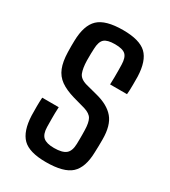

<svg xmlns="http://www.w3.org/2000/svg" viewBox="-156 -687 683 772"><g transform="rotate(30 185.0 -300.5)"><path d="M181.7 7.6Q104.2 7.6 73 -23.7Q41.7 -55.1 38.8 -126.3Q38.3 -148.7 38.4 -168.9Q38.5 -189 39.8 -209.5H116.5Q115 -179.3 115.3 -156.8Q115.6 -134.4 115.7 -117.6Q116.4 -84.3 131.6 -71.1Q146.8 -57.9 181.7 -57.9Q219.4 -57.9 235.9 -71.2Q252.5 -84.5 253.3 -118.2Q253.7 -132.7 253.7 -142.5Q253.7 -152.2 253.7 -161.3Q253.7 -170.4 253.3 -182.8Q252.5 -216.5 243.4 -232.9Q234.4 -249.2 206.7 -257.8L150 -273.6Q109.9 -285.3 85.5 -302.7Q61.2 -320.1 50 -348.1Q38.7 -376.1 37.6 -420.1Q37.2 -437.1 37.2 -448.5Q37.2 -459.9 37.6 -472.7Q39.1 -544.7 72.1 -576.1Q105.1 -607.6 186.3 -607.6Q262.9 -607.6 295.1 -577.1Q327.3 -546.5 329.8 -474.2Q330 -463.4 329.9 -436.3Q329.8 -409.1 328 -392.1H249.5Q250.4 -407.7 250.4 -425Q250.5 -442.2 250.4 -457.8Q250.4 -473.3 249.9 -484Q249.2 -516.7 235.5 -529.4Q221.8 -542.1 186.3 -542.1Q150.8 -542.1 136.8 -529.4Q122.8 -516.7 121.8 -483.6Q121.4 -474.9 120.9 -460.7Q120.4 -446.4 120.8 -428.3Q121.6 -393.8 129.6 -373.1Q137.6 -352.4 168.7 -343.7L221.6 -329.9Q279 -315.4 306.4 -282.8Q333.9 -250.3 333.9 -185.6Q333.9 -168.4 333.7 -155.2Q333.5 -142 332.7 -124.3Q331.1 -53.9 297.6 -23.1Q264.1 7.6 181.7 7.6Z"/></g></svg>

Font: Big Shoulders Text SC Thin
Style: Regular
Weight: 100
Designer: Patric King
Foundry: XO Type Co
Version: Version 2.002